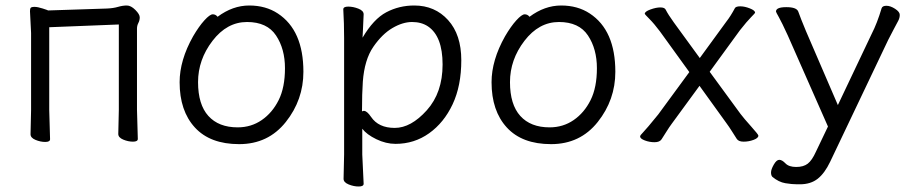

<svg xmlns="http://www.w3.org/2000/svg" viewBox="-20 -506 3312 698"><path d="M410 -19 412 -107V-417L159 -407V-106L162 0Q162 10 144.5 10Q127 10 109 2.5Q91 -5 91 -18L93 -106V-386L89 -465Q89 -473 91 -477Q94 -481 105.5 -481Q117 -481 135.5 -475Q154 -469 155 -468L369 -475Q392 -476 409 -481Q426 -486 441 -486Q456 -486 472 -470Q488 -454 488 -443Q488 -432 483 -422.5Q478 -413 478 -402V-107L481 -1Q481 9 463.5 9Q446 9 428 1.5Q410 -6 410 -19Z M844 -43Q893 -43 931.5 -69.5Q970 -96 993 -142Q1016 -188 1016 -258Q1016 -328 983.5 -377Q951 -426 878 -426Q805 -426 752.5 -357.5Q700 -289 700 -207.5Q700 -126 737.5 -84.5Q775 -43 844 -43ZM771 -445Q826 -486 886 -486Q946 -486 990 -457Q1083 -396 1083 -245Q1083 -143 1019 -62.5Q955 18 849.5 18Q744 18 688.5 -42.5Q633 -103 633 -207Q633 -287 682 -374Q703 -410 723 -432Q743 -454 753.5 -454Q764 -454 771 -445Z M1296 -101Q1300 -103 1303 -103Q1314 -103 1329 -81Q1356 -41 1415 -41Q1474 -41 1531.5 -105Q1589 -169 1589 -271.5Q1589 -374 1536 -410Q1512 -426 1478 -426Q1444 -426 1406.5 -404Q1369 -382 1337 -335.5Q1305 -289 1299 -209Q1296 -167 1296 -101ZM1229 144 1231 55V-368Q1231 -421 1228 -472Q1228 -482 1246 -482Q1264 -482 1283 -474.5Q1302 -467 1302 -454Q1302 -448 1301 -432Q1300 -416 1299.5 -398.5Q1299 -381 1298 -369Q1338 -437 1384.5 -461.5Q1431 -486 1486 -486Q1561 -486 1609 -433Q1657 -380 1657 -287Q1657 -194 1625.5 -127Q1594 -60 1540 -21.5Q1486 17 1418 17Q1383 17 1348 0Q1313 -17 1297 -38V56L1302 162Q1302 172 1284 172Q1266 172 1247.5 164.5Q1229 157 1229 144Z M1978 -43Q2027 -43 2065.5 -69.5Q2104 -96 2127 -142Q2150 -188 2150 -258Q2150 -328 2117.5 -377Q2085 -426 2012 -426Q1939 -426 1886.5 -357.5Q1834 -289 1834 -207.5Q1834 -126 1871.5 -84.5Q1909 -43 1978 -43ZM1905 -445Q1960 -486 2020 -486Q2080 -486 2124 -457Q2217 -396 2217 -245Q2217 -143 2153 -62.5Q2089 18 1983.5 18Q1878 18 1822.5 -42.5Q1767 -103 1767 -207Q1767 -287 1816 -374Q1837 -410 1857 -432Q1877 -454 1887.5 -454Q1898 -454 1905 -445Z M2523 -194 2422 -56Q2413 -44 2402.5 -27Q2392 -10 2385 0.5Q2378 11 2359.5 11Q2341 11 2324 4.5Q2307 -2 2307 -10Q2307 -14 2318.5 -25.5Q2330 -37 2373 -90L2486 -244L2379 -392Q2358 -420 2341 -437Q2324 -454 2324 -456Q2324 -464 2344.5 -471.5Q2365 -479 2380.5 -479Q2396 -479 2400 -471Q2409 -453 2430 -424L2524 -295L2621 -428Q2636 -447 2652 -477Q2656 -483 2671.5 -483Q2687 -483 2706 -475.5Q2725 -468 2725 -460Q2725 -458 2710.5 -443.5Q2696 -429 2670 -396L2560 -245L2672 -92Q2684 -76 2710.5 -46.5Q2737 -17 2737 -13Q2737 -4 2719.5 2.5Q2702 9 2683.5 9Q2665 9 2658.5 -1Q2652 -11 2641 -28.5Q2630 -46 2621 -58Z M2801 -464Q2801 -480 2838.5 -480Q2876 -480 2882 -464Q2890 -441 2910 -393L3026 -124L3149 -383Q3169 -422 3185 -476Q3188 -485 3202.5 -485Q3217 -485 3234 -474Q3251 -463 3251 -452Q3251 -441 3245.5 -430.5Q3240 -420 3229 -399.5Q3218 -379 3209 -361L2998 82Q2978 124 2952.5 144Q2927 164 2888 164H2878Q2859 164 2835 160Q2811 156 2788 137Q2783 132 2783 121Q2783 110 2793 92.5Q2803 75 2813 75Q2823 75 2835.5 88Q2848 101 2874.5 101Q2901 101 2916.5 89Q2932 77 2946 46L2990 -46L2844 -377Q2822 -425 2811.5 -443.5Q2801 -462 2801 -464Z"/></svg>

Font: LXGW WenKai
Style: Regular
Weight: 400
Designer: LXGW / Fontworks Inc.
Foundry: LXGW / Fontworks Inc.
Version: Version 1.520; June 14, 2025